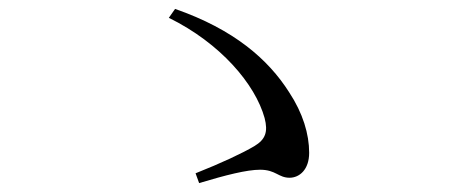

<svg xmlns="http://www.w3.org/2000/svg" viewBox="-20 -568 1040 431"><path d="M419 -179 427 -157C487 -175 534 -187 564 -187C599 -187 605 -169 630 -169C652 -169 674 -187 674 -225C674 -267 660 -314 629 -361C582 -435 505 -502 373 -548L359 -528C475 -471 553 -379 574 -303C582 -272 576 -255 551 -240C524 -224 477 -202 419 -179Z"/></svg>

Font: Harano Aji Mincho
Style: Regular
Weight: 400
Foundry: Masamichi Hosoda
Version: HaranoAjiMincho-Regular version 20230610;ttx 4.39.4